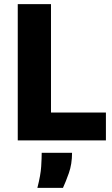

<svg xmlns="http://www.w3.org/2000/svg" viewBox="-20 -680 543 930"><path d="M66 0V-660H227V0ZM95 0V-135H493V0ZM161 230Q177 168 179.5 126.5Q182 85 182 60H329Q329 115 313.5 158.5Q298 202 285 230Z"/></svg>

Font: Bricolage Grotesque 24pt ExtraBold
Style: Regular
Weight: 800
Designer: Mathieu Triay
Foundry: Atelier Triay
Version: Version 1.001;gftools[0.9.33.dev8+g029e19f]